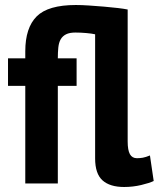

<svg xmlns="http://www.w3.org/2000/svg" viewBox="-20 -733 634 767"><path d="M360 -596Q347 -599 324.5 -601Q302 -603 281 -603Q258 -603 244 -596Q230 -589 222.5 -576Q215 -563 213 -543.5Q211 -524 211 -500H286V-390H211V0H81V-390H12V-500H81V-528Q81 -622 126.5 -667.5Q172 -713 283 -713Q306 -713 336 -711Q366 -709 395.5 -706.5Q425 -704 450.5 -701Q476 -698 490 -695V-168Q490 -133 499 -117Q508 -101 527 -101Q539 -101 550.5 -103Q562 -105 579 -112L594 -10Q578 -2 544.5 6Q511 14 476 14Q419 14 389.5 -12.5Q360 -39 360 -100Z"/></svg>

Font: PT Sans
Style: Bold
Weight: 700
Version: Version 2.003W OFL; ttfautohint (v1.6)